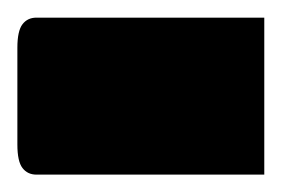

<svg xmlns="http://www.w3.org/2000/svg" viewBox="-42 -201 324 221"><path d="M0 -180.7H262.2V0H0Q-10.3 0 -16.1 -7.6Q-22 -15.1 -22 -34.7V-146Q-22 -165.5 -16.1 -173.1Q-10.3 -180.7 0 -180.7Z"/></svg>

Font: Pinar DS2-Bold
Style: Regular
Weight: 700
Designer: Amin Abedi
Version: Version 2.000